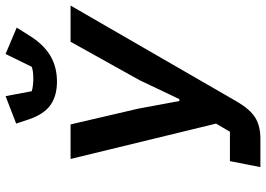

<svg xmlns="http://www.w3.org/2000/svg" viewBox="-156 -822 977 706"><g transform="rotate(-90 333.0 -468.5)"><path d="M94 -112H202L232 -163L102 -698H229L287 -449L315 -298H322L392 -445L533 -698H666L315 -90Q285 -38 254 -19Q223 0 177 0H72ZM386 -748Q335 -748 301 -771.5Q267 -795 248 -850L232 -898L333 -937L351 -841Q359 -838 372 -836.5Q385 -835 397 -835Q411 -835 422.5 -836.5Q434 -838 441 -841L488 -937L585 -896L556 -850Q524 -798 482.5 -773Q441 -748 386 -748Z"/></g></svg>

Font: IBM Plex Sans SmBld
Style: Italic
Weight: 600
Italic angle: -11°
Designer: Mike Abbink, Paul van der Laan, Pieter van Rosmalen
Foundry: Bold Monday
Version: Version 3.005